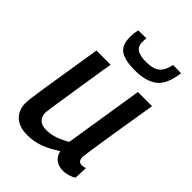

<svg xmlns="http://www.w3.org/2000/svg" viewBox="-225 -860 969 969"><g transform="rotate(45 260.0 -375.5)"><path d="M154 10Q95 10 64 -19.5Q33 -49 33 -97Q33 -111 36 -136.5Q39 -162 46.5 -210Q54 -258 67 -337.5Q80 -417 99 -539H200Q181 -422 170 -350Q159 -278 152.5 -237Q146 -196 143 -174Q140 -152 138 -136Q138 -109 154 -92.5Q170 -76 203 -76Q235 -76 265.5 -86.5Q296 -97 328 -116L395 -539H496Q476 -418 463.5 -340Q451 -262 444 -216.5Q437 -171 434 -149Q431 -127 430 -119.5Q429 -112 429 -110Q429 -77 456 -77Q466 -77 481 -82L478 -10Q464 -1 444 4.5Q424 10 408 10Q377 10 356 -6Q335 -22 329 -51Q284 -21 242 -5.5Q200 10 154 10ZM305 -605Q238 -605 204 -626.5Q170 -648 170 -708Q170 -734 176 -760L234 -761Q233 -753 232.5 -746.5Q232 -740 232 -734Q232 -700 255 -687.5Q278 -675 315 -675Q368 -675 392 -696Q416 -717 424 -761L482 -760Q471 -671 428 -638Q385 -605 305 -605Z"/></g></svg>

Font: Georama Medium
Style: Italic
Weight: 500
Italic angle: -9°
Designer: Jean-Baptiste Levee
Foundry: Production Type
Version: Version 1.000